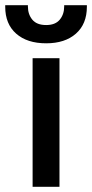

<svg xmlns="http://www.w3.org/2000/svg" viewBox="-61 -716 353 736"><path d="M64 0V-493H167V0ZM-41 -690V-696H46V-691Q46 -661 63 -640.5Q80 -620 116 -620Q151 -620 168 -640.5Q185 -661 185 -691V-696H272V-690Q272 -624 230 -587Q188 -550 116 -550Q43 -550 1 -587Q-41 -624 -41 -690Z"/></svg>

Font: Space Grotesk Frontify Medium
Style: Regular
Weight: 500
Designer: Florian Karsten
Version: Version 2.000